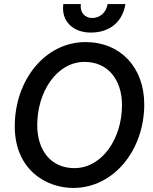

<svg xmlns="http://www.w3.org/2000/svg" viewBox="-20 -919 755 949"><path d="M342 10C542 10 693 -177 693 -403C693 -587 574 -711 403 -711C202 -711 53 -522 53 -295C53 -80 208 10 342 10ZM347 -88C235 -88 164 -172 164 -301C164 -463 259 -613 398 -613C513 -613 583 -526 583 -399C583 -237 487 -88 347 -88ZM428 -758C524 -758 586 -812 600 -899H512C505 -857 474 -830 435 -830C400 -830 373 -858 380 -899H293C281 -812 344 -758 428 -758Z"/></svg>

Font: Fixel Text 20240404 Medium
Style: Italic
Weight: 500
Width: 4
Italic angle: -10°
Designer: AlfaBravo + MacPaw
Foundry: Kyrylo Tkachov, Marchela Mozhyna, Serhii Makarenko, Maria Weinstein, Zakhar Kryvoshyya
Version: Version 1.211;Glyphs 3.2 (3225)